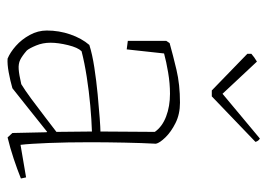

<svg xmlns="http://www.w3.org/2000/svg" viewBox="-122 -594 722 519"><g transform="rotate(90 239.5 -334.0)"><path d="M218 -6Q197 0 175 4Q153 8 138 7Q121 0 103.5 -15.5Q86 -31 74 -53Q62 -75 62 -99Q62 -132 72.5 -162.5Q83 -193 101 -214Q126 -222 162 -227.5Q198 -233 234.5 -236.5Q271 -240 298.5 -242Q326 -244 335 -244L336 -391Q322 -411 294.5 -421.5Q267 -432 233 -432Q205 -432 175.5 -427Q146 -422 124 -416L113 -315L90 -318V-422L96 -431Q128 -440 168 -449.5Q208 -459 257 -459Q288 -459 312 -447Q336 -435 351 -419.5Q366 -404 368 -394Q366 -357 365 -308Q364 -259 364 -215Q364 -155 366 -104Q368 -53 371 -28L459 -43L462 -29Q437 -19 408.5 -9.5Q380 0 351 7L339 -6L337 -98L336 -100Q305 -75 271.5 -48.5Q238 -22 218 -6ZM116 -45Q131 -32 141.5 -27Q152 -22 166.5 -23Q181 -24 207 -30Q222 -39 246.5 -57Q271 -75 295.5 -94Q320 -113 336 -125L335 -221Q303 -220 264.5 -216.5Q226 -213 187.5 -207Q149 -201 118 -193Q108 -183 101.5 -156.5Q95 -130 95 -109Q95 -88 102.5 -70Q110 -52 116 -45ZM224 -545 125 -641V-652Q134 -660 146 -667L233 -574L354 -675Q361 -671 363 -663L240 -545Z"/></g></svg>

Font: Labrada ExtraLight
Style: Regular
Weight: 200
Designer: Mercedes Jáuregui
Foundry: Omnibus-Type Team
Version: Version 1.000; ttfautohint (v1.8.4.7-5d5b)